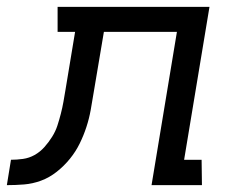

<svg xmlns="http://www.w3.org/2000/svg" viewBox="-76 -540 696 560"><path d="M-56 0 -44 -74Q-27 -74 -9 -76.5Q9 -79 25 -88Q41 -97 53.5 -111Q66 -125 76 -141Q86 -157 91.5 -174Q97 -191 101.5 -208.5Q106 -226 109 -243Q112 -260 115 -278L143 -447H92V-520H535L461 -74H512L513 0H366L440 -447H227L197 -269Q193 -244 188.5 -219Q184 -194 176 -169.5Q168 -145 156.5 -121.5Q145 -98 128 -77Q111 -56 89.5 -39Q68 -22 43.5 -13Q19 -4 -6 -2Q-31 0 -56 0Z"/></svg>

Font: Iosevka Plex Etoile
Style: Italic
Weight: 400
Italic angle: -9°
Designer: Belleve Invis
Foundry: Belleve Invis
Version: Version 25.1.1; ttfautohint (v1.8.4)